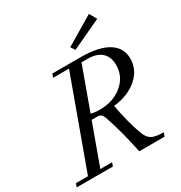

<svg xmlns="http://www.w3.org/2000/svg" viewBox="-216 -1006 1086 1149"><g transform="rotate(-30 327.5 -431.5)"><path d="M386.2 -716.3 366.7 -745.6 563 -862.8 591.8 -812.5ZM-19 0 -10.7 -24.4H72.8L296.4 -638.7H186.5L195.3 -663.1H391.6Q515.1 -663.1 579.8 -623Q644.5 -583 644.5 -507.8Q644.5 -430.2 582.3 -376Q520 -321.8 418.9 -310.5Q427.7 -256.8 444.1 -194.1Q460.4 -131.3 478.5 -85.4Q492.2 -51.3 517.6 -38.3Q543 -25.4 597.2 -25.4L587.9 0H413.1Q380.9 -156.2 340.3 -273.4Q335.4 -288.1 325.7 -296.6Q315.9 -305.2 304.7 -305.2H260.3L158.2 -24.4H239.3L231 0ZM422.4 -633.8H379.9L273.4 -340.3Q301.3 -333.5 335 -333.5Q427.2 -333.5 489.5 -385.3Q551.8 -437 551.8 -516.6Q551.8 -572.8 518.6 -603.3Q485.4 -633.8 422.4 -633.8Z"/></g></svg>

Font: Elstob 18pt
Style: Italic
Weight: 400
Italic angle: -20°
Designer: Peter S. Baker
Version: Version 1.015